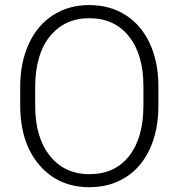

<svg xmlns="http://www.w3.org/2000/svg" viewBox="-20 -741 717 770"><path d="M615.2 -316.9Q615.2 -218.8 581.3 -144.5Q547.4 -70.3 484.4 -30.3Q421.4 9.8 338.9 9.8Q214.4 9.8 137.7 -79.3Q61 -168.5 61 -319.8V-393.1Q61 -490.2 95.5 -565.2Q129.9 -640.1 192.9 -680.4Q255.9 -720.7 337.9 -720.7Q419.9 -720.7 482.7 -681.2Q545.4 -641.6 579.6 -569.3Q613.8 -497.1 615.2 -401.9ZM555.2 -394Q555.2 -522.5 497.1 -595.2Q439 -668 337.9 -668Q238.8 -668 179.9 -595Q121.1 -522 121.1 -391.1V-316.9Q121.1 -190.4 179.7 -116.5Q238.3 -42.5 338.9 -42.5Q440.9 -42.5 498 -115.5Q555.2 -188.5 555.2 -318.8Z"/></svg>

Font: Vazir Thin UI
Style: Thin-UI
Weight: 100
Designer: Saber Rastikerdar
Foundry: Saber Rastikerdar
Version: Version 30.0.0